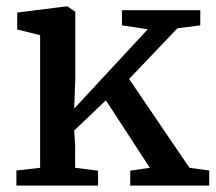

<svg xmlns="http://www.w3.org/2000/svg" viewBox="-20 -583 679 603"><path d="M106 -56V-472.5L34 -490.5V-543.5L188 -563H192L216.5 -546V-335.5L213 -242L444 -491L363 -503.5V-551H609V-503.5L537 -494L385.5 -335L575 -56L637 -47.5V0H389V-47L450.5 -56L312.5 -268L213 -173L216 -124.5V-56L288 -47V0H31.5V-47.5Z"/></svg>

Font: Merriweather 28pt Medium
Style: Regular
Weight: 500
Version: Version 2.100